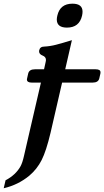

<svg xmlns="http://www.w3.org/2000/svg" viewBox="-76 -713 556 1023"><path d="M193.4 -5.9Q170.4 91.3 146 139.6Q121.6 188 80.1 223.1Q21 272 -56.2 290L-46.4 247.6Q8.3 218.8 33.7 172.4Q43.9 153.3 51.8 117.7Q60.1 82 79.6 -2.9L142.1 -272.9H93.3Q67.4 -272.9 67.4 -289.6Q67.4 -292.5 68.4 -295.4L74.2 -321.3Q79.6 -343.8 109.9 -343.8H158.7L167.5 -383.8Q168.5 -388.7 168.9 -393.1Q168.9 -410.2 150.9 -417Q132.3 -424.3 132.3 -439Q132.3 -441.9 132.8 -444.8Q137.2 -464.8 159.7 -464.8Q190.9 -466.3 222.7 -474.6Q254.9 -482.9 307.1 -499L271.5 -343.8H434.1Q459.5 -343.8 459.5 -327.6Q459.5 -324.2 459 -321.3L453.1 -295.4Q447.8 -272.9 417.5 -272.9H254.9ZM310.1 -693.4Q363.8 -693.4 363.8 -650.9Q363.8 -641.6 361.3 -629.9Q346.7 -565.9 280.8 -565.9Q227.1 -565.9 226.6 -608.4Q226.6 -618.2 229.5 -629.9Q244.1 -693.4 310.1 -693.4Z"/></svg>

Font: Caudex
Style: Bold
Weight: 700
Italic angle: -13°
Version: Version 1.04